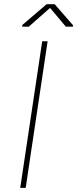

<svg xmlns="http://www.w3.org/2000/svg" viewBox="-20 -911 374 931"><path d="M104.5 0H78.1L184.6 -710.9H210.9ZM334.5 -788.1 333.5 -781.7H299.3L222.7 -872.6L119.6 -781.7H87.4L88.4 -790L206.1 -890.6H245.1Z"/></svg>

Font: Roboto-ThinItalic
Style: Italic
Weight: 250
Italic angle: -12°
Designer: Google
Version: Version 1.100141; 2013; ttfautohint (v0.94.14-c901) -l 8 -r 